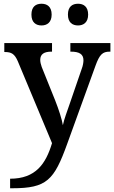

<svg xmlns="http://www.w3.org/2000/svg" viewBox="-20 -766 610 1026"><path d="M397 -630C426 -630 451 -646 451 -688C451 -731 426 -746 397 -746C367 -746 343 -731 343 -688C343 -646 367 -630 397 -630ZM202 -630C231 -630 256 -646 256 -688C256 -731 231 -746 202 -746C172 -746 148 -731 148 -688C148 -646 172 -630 202 -630ZM34 189V240H46C230 240 269 197 339 3L490 -414C512 -475 528 -490 566 -490H570V-536H356V-490H359C403 -490 426 -477 426 -444C426 -433 423 -414 417 -399L350 -204C340 -174 323 -131 316 -97C311 -128 294 -181 275 -229L203 -408C198 -422 195 -435 195 -446C195 -477 216 -490 255 -490H258V-536H3V-488H6C41 -488 58 -478 75 -439L258 -1C225 109 171 189 34 189Z"/></svg>

Font: Noto Serif Oriya Medium
Style: Regular
Weight: 500
Designer: David Williams
Foundry: Google LLC, David Williams
Version: Version 1.051